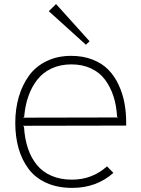

<svg xmlns="http://www.w3.org/2000/svg" viewBox="-20 -915 696 945"><path d="M94.2 -335.9 561 -336.9 556.2 -340.8Q553.2 -396 538.3 -441.7Q523.4 -487.3 496.8 -522.9Q470.2 -558.6 427.7 -578.4Q385.3 -598.1 331.1 -598.1Q276.9 -598.1 233.9 -578.1Q190.9 -558.1 163.1 -522.2Q135.3 -486.3 119.4 -440.7Q103.5 -395 99.1 -340.8ZM601.1 -310.1V-296.9L92.8 -295.9L98.1 -291Q101.6 -232.4 117.2 -185.5Q132.8 -138.7 161.1 -103.8Q189.5 -68.8 233.4 -49.8Q277.3 -30.8 334 -30.8Q433.6 -30.8 506.8 -96.2L538.1 -64Q454.6 9.8 335 9.8Q263.7 9.8 209 -14.6Q154.3 -39.1 121.3 -82.8Q88.4 -126.5 71.8 -183.6Q55.2 -240.7 55.2 -310.1Q55.2 -378.9 72.5 -438.2Q89.8 -497.6 123 -543Q156.2 -588.4 209.5 -614.3Q262.7 -640.1 330.1 -640.1Q389.2 -640.1 436 -621.6Q482.9 -603 513.4 -571.8Q543.9 -540.5 564 -497.3Q584 -454.1 592.5 -408Q601.1 -361.8 601.1 -310.1ZM255.9 -895 420.9 -711.9 402.8 -694.8 220.2 -859.9Z"/></svg>

Font: Sinkin Sans 200 X Light
Style: Regular
Weight: 200
Designer: Keith Bates
Foundry: K-Type
Version: Sinkin Sans (version 1.0)  by Keith Bates   •   © 2014   www